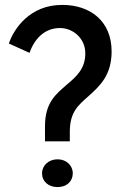

<svg xmlns="http://www.w3.org/2000/svg" viewBox="-20 -762 500 781"><path d="M163 -187H264V-226C264 -305 297 -333 338 -369C387 -413 434 -456 434 -553C434 -677 346 -742 234 -742C100 -743 35 -642 16 -585L100 -547C119 -601 159 -648 224 -648C276 -648 327 -607 327 -545C327 -484 293 -452 252 -418C208 -379 163 -346 163 -248ZM214 -1C251 -1 276 -24 276 -57C276 -89 250 -114 214 -114C178 -114 151 -89 151 -57C151 -24 177 -1 214 -1Z"/></svg>

Font: Reem Kufi
Style: Regular
Weight: 400
Designer: Khaled Hosny
Version: Version 0.007